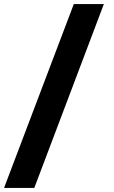

<svg xmlns="http://www.w3.org/2000/svg" viewBox="-21 -822 565 952"><path d="M-1 110 345 -802H494L149 110Z"/></svg>

Font: Literata ExtraBold
Style: Regular
Weight: 800
Designer: Latin by Veronika Burian and Jose Scaglione. Greek by Irene Vlachou. Cyrillic by Vera Evstafieva.
Foundry: TypeTogether
Version: Version 3.103;gftools[0.9.29]